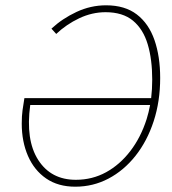

<svg xmlns="http://www.w3.org/2000/svg" viewBox="-20 -692 650 724"><path d="M264 12Q199 12 154 -19Q109 -50 85.5 -104Q62 -158 62 -226Q62 -255 65 -276.5Q68 -298 72 -322H550Q554 -356 554 -392Q554 -468 537 -525Q520 -582 481.5 -614Q443 -646 378 -646Q327 -646 278.5 -623Q230 -600 192 -564L174 -584Q215 -622 268.5 -647Q322 -672 380 -672Q451 -672 496 -637.5Q541 -603 562.5 -541Q584 -479 584 -398Q584 -310 559.5 -235Q535 -160 491 -104.5Q447 -49 389 -18.5Q331 12 264 12ZM546 -296H94Q76 -164 124 -89Q172 -14 266 -14Q328 -14 380 -42.5Q432 -71 471.5 -122.5Q511 -174 533 -243Q541 -269 546 -296Z"/></svg>

Font: Source Sans 3 ExtraLight ExtraLight
Style: Italic
Weight: 250
Italic angle: -11°
Version: Version 3.052;hotconv 1.1.0;makeotfexe 2.6.0